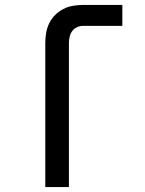

<svg xmlns="http://www.w3.org/2000/svg" viewBox="-20 -760 590 780"><path d="M164 0V-585Q164 -606 167.5 -626.5Q171 -647 180 -665.5Q189 -684 204 -699Q219 -714 237.5 -723.5Q256 -733 277 -736.5Q298 -740 318 -740H477V-655H318Q305 -655 293 -649.5Q281 -644 273.5 -634Q266 -624 263 -611Q260 -598 260 -585V0Z"/></svg>

Font: Lode Dark Term
Style: Bold
Weight: 700
Monospace: yes
Designer: Belleve Invis
Foundry: Belleve Invis
Version: Version 29.2.0